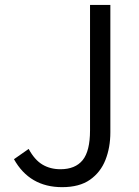

<svg xmlns="http://www.w3.org/2000/svg" viewBox="-20 -752 570 785"><path d="M233.9 13.2Q101.1 13.2 37.1 -101.1L97.2 -143.1Q121.6 -98.1 153.6 -79.1Q185.5 -60.1 227.1 -60.1Q287.6 -60.1 317.9 -97.2Q348.1 -134.3 348.1 -219.2V-731.9H431.2V-210.9Q431.2 -148.9 411.1 -98.1Q391.1 -47.4 347.9 -17.1Q304.7 13.2 233.9 13.2Z"/></svg>

Font: `nÑOS CN Normal
Style: Regular
Weight: 350
Designer: Ryoko NISHIZUKA ?XZm?[P (kana & ideographs); Paul D. Hunt (Latin, Greek & Cyrillic); Wenlong ZHANG _ e??? (bopomofo); Sa
Foundry: Adobe Systems Incorporated
Version: Version 1.004 June 21, 2023